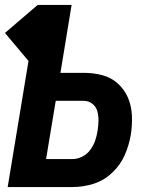

<svg xmlns="http://www.w3.org/2000/svg" viewBox="-26 -755 622 775"><path d="M5 0H268Q309 0 351 -13Q393 -26 426.5 -57.5Q460 -89 477.5 -129Q495 -169 502 -211Q508 -249 506.5 -287.5Q505 -326 491 -359.5Q477 -393 450 -417.5Q423 -442 387 -451.5Q351 -461 312 -461H218L263 -735H126L-6 -622L89 -509ZM267 -113H160L199 -348H312Q332 -348 347 -336Q362 -324 367 -305.5Q372 -287 371.5 -267.5Q371 -248 368 -228Q365 -208 358.5 -188.5Q352 -169 339 -151Q326 -133 306.5 -123Q287 -113 267 -113Z"/></svg>

Font: Iosevka Sparkle XBdObl
Style: Regular
Weight: 800
Italic angle: -9°
Designer: Belleve Invis
Foundry: Belleve Invis
Version: Version 4.5.0; ttfautohint (v1.8.3)